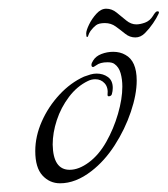

<svg xmlns="http://www.w3.org/2000/svg" viewBox="-20 -412 385 441"><path d="M118 9Q94 9 77.5 -9Q61 -27 61 -65Q61 -99 76 -133Q91 -167 116.5 -194.5Q142 -222 173 -236Q181 -239 188 -241Q195 -243 202 -243Q217 -243 228 -235Q239 -227 239 -210Q239 -206 238.5 -203Q238 -200 237 -196Q236 -192 231.5 -191Q227 -190 227 -194Q229 -211 220.5 -220.5Q212 -230 199 -230Q190 -230 182 -226Q157 -214 138.5 -189.5Q120 -165 110.5 -136Q101 -107 101 -80Q102 -22 140 -22Q161 -22 184 -39Q207 -56 224 -86Q241 -116 251 -150.5Q261 -185 261 -213Q261 -230 257 -244Q253 -258 243 -265Q238 -269 227 -269Q210 -269 201 -262Q195 -258 194 -258Q190 -258 190 -263Q190 -267 194 -273Q200 -283 213 -288Q226 -293 240 -293Q256 -293 268 -286Q294 -272 294 -227Q294 -195 280.5 -155Q267 -115 243.5 -78.5Q220 -42 190 -19Q154 9 118 9ZM291 -326Q278 -326 267.5 -334.5Q257 -343 246 -351Q235 -359 221 -359Q207 -359 200.5 -354Q194 -349 188 -341Q184 -335 183 -331Q182 -327 180 -327Q178 -327 178 -335Q178 -342 184.5 -355.5Q191 -369 201.5 -380.5Q212 -392 224 -392Q237 -392 248 -383Q259 -374 270 -365Q281 -356 293 -356Q302 -356 313 -360Q324 -364 331 -375Q334 -380 336.5 -383Q339 -386 342 -386Q347 -386 344 -380Q340 -371 331.5 -358.5Q323 -346 313 -336Q303 -326 291 -326Z"/></svg>

Font: Grey Qo
Style: Regular
Weight: 400
Designer: Robert E. Leuschke
Foundry: Robert E. Leuschke
Version: Version 2.010